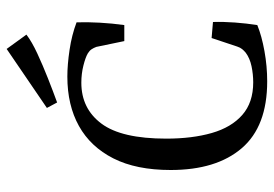

<svg xmlns="http://www.w3.org/2000/svg" viewBox="-140 -656 804 563"><g transform="rotate(-90 261.5 -374.0)"><path d="M305 8Q173 8 109 -66.5Q45 -141 45 -275Q45 -376 79 -443Q113 -510 174 -544Q235 -578 319 -578Q354 -578 397.5 -571.5Q441 -565 478 -551Q479 -519 477 -483Q475 -447 470 -411H423L406 -493Q403 -501 399 -507Q395 -513 387 -518Q375 -525 351 -531Q327 -537 301 -537Q225 -537 181 -478Q137 -419 137 -288Q137 -212 153.5 -154.5Q170 -97 206.5 -65Q243 -33 302 -33Q326 -33 349.5 -38Q373 -43 389 -55Q395 -60 399.5 -65.5Q404 -71 407 -80L432 -155L479 -151Q480 -121 477.5 -87Q475 -53 470 -21Q438 -8 393.5 0Q349 8 305 8ZM243 -608 227 -638 400 -756 442 -698Q421 -682 386.5 -666Q352 -650 314 -635Q276 -620 243 -608Z"/></g></svg>

Font: Yrsa
Style: Regular
Weight: 400
Designer: Anna Giedrys (Yrsa+Rasa design), David Brezina (Yrsa art-direction, Rasa art-direction, design)
Foundry: Rosetta Type Foundry
Version: Version 2.004